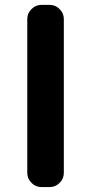

<svg xmlns="http://www.w3.org/2000/svg" viewBox="-20 -760 369 780"><path d="M148.4 0Q125 0 107.9 -17.1Q90.8 -34.2 90.8 -57.6V-682.6Q90.8 -706.1 107.9 -723.1Q125 -740.2 148.4 -740.2H181.6Q205.1 -740.2 222.2 -723.1Q239.3 -706.1 239.3 -682.6V-57.6Q239.3 -34.2 222.2 -17.1Q205.1 0 181.6 0Z"/></svg>

Font: Gen Jyuu Gothic Bold
Style: Bold
Weight: 700
Designer: [Source Han Sans]
Ryoko NISHIZUKA  (kana & ideographs); Paul D. Hunt (Latin, Greek & Cyrillic); Wenlong ZHANG  (bopomofo
Version: Version 1.002.20150607